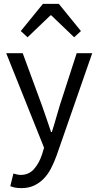

<svg xmlns="http://www.w3.org/2000/svg" viewBox="-20 -760 507 989"><path d="M90 209Q73 209 59 206.5Q45 204 33 199L49 134Q57 136 67 138.5Q77 141 86 141Q128 141 154.5 111.5Q181 82 196 37L207 1L12 -486H97L196 -217Q207 -185 219.5 -149.5Q232 -114 243 -80H247Q258 -113 268 -149Q278 -185 288 -217L375 -486H455L272 40Q259 76 243 107Q227 138 205 160.5Q183 183 155 196Q127 209 90 209ZM87 -600 201 -740H283L397 -600L362 -568L244 -681H240L122 -568Z"/></svg>

Font: Pinyin1712
Style: Regular
Weight: 400
Version: Version 1